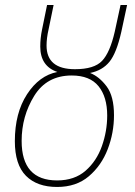

<svg xmlns="http://www.w3.org/2000/svg" viewBox="-20 -734 536 763"><path d="M433 -276Q433 -352 403.5 -391Q374 -430 338 -444Q387 -454 415 -488.5Q443 -523 462 -607L485 -714H459L436 -608Q417 -525 385.5 -492Q354 -459 278 -459Q165 -459 165 -553Q165 -582 173 -617L193 -714H167L147 -616Q140 -582 140 -549Q140 -471 208 -448Q136 -434 87.5 -359.5Q39 -285 39 -173Q39 -80 83 -35.5Q127 9 207 9Q283 9 333 -33.5Q383 -76 408 -141Q433 -206 433 -276ZM66 -174Q66 -272 116 -353Q166 -434 265 -434Q337 -434 371.5 -391.5Q406 -349 406 -275Q406 -213 385 -153.5Q364 -94 320 -55.5Q276 -17 207 -17Q66 -17 66 -174Z"/></svg>

Font: Noto Sans Display SemiCondensed Thin
Style: Italic
Weight: 250
Width: 4
Designer: Monotype Design team
Foundry: Monotype Imaging Inc.
Version: 1.000